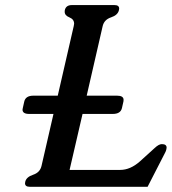

<svg xmlns="http://www.w3.org/2000/svg" viewBox="-20 -715 666 745"><path d="M250 -55.7H446.3Q485.4 -55.7 522.5 -88.4Q559.1 -121.1 580.1 -140.6Q596.2 -155.8 607.9 -155.8Q626.5 -155.8 626.5 -142.1Q626.5 -139.2 625.5 -135.7Q624 -128.4 621.1 -123.5L552.7 9.8H95.7Q77.1 9.8 77.1 -3.9Q77.1 -6.8 78.1 -10.3Q82.5 -28.3 108.9 -37.1Q135.3 -45.9 141.1 -71.3L187.5 -272.9H93.3Q67.4 -272.9 67.4 -289.6Q67.4 -292.5 68.4 -295.4L74.2 -321.3Q79.6 -343.8 109.9 -343.8H204.1L266.1 -613.8Q267.1 -618.7 267.6 -623Q267.6 -640.1 249.5 -647.5Q231 -654.8 231 -669.4Q231 -672.4 231.4 -675.3Q235.8 -695.3 258.8 -695.3H424.3Q442.4 -695.3 442.4 -681.6Q442.4 -678.7 441.4 -675.3Q437 -656.2 410.6 -647.5Q384.3 -638.7 378.4 -613.8L316.4 -343.8H434.1Q459.5 -343.8 459.5 -327.6Q459.5 -324.2 459 -321.3L453.1 -295.4Q447.8 -272.9 417.5 -272.9H300.3Q274.9 -164.1 250 -55.7Z"/></svg>

Font: Caudex
Style: Bold
Weight: 700
Italic angle: -13°
Version: Version 1.04